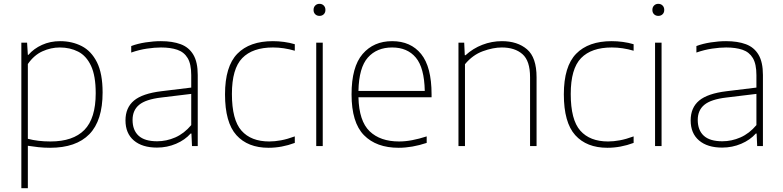

<svg xmlns="http://www.w3.org/2000/svg" viewBox="-20 -763 4089 1003"><path d="M91.5 220V-540H121.5L125.5 -476.5H128.5Q156.5 -509 199.5 -528.5Q242.5 -548 294 -548Q356.5 -548 406.8 -522.2Q457 -496.5 486.5 -437.8Q516 -379 516 -280Q516 -133 446.8 -62Q377.5 9 241.5 9Q210.5 9 180.5 5.8Q150.5 2.5 125.5 -1.5V220ZM243.5 -24Q361.5 -24 420.8 -84.2Q480 -144.5 480 -276Q480 -367 455.5 -419.2Q431 -471.5 388.5 -493.2Q346 -515 292.5 -515Q246 -515 201.8 -495Q157.5 -475 125.5 -428.5V-38Q177.5 -24 243.5 -24Z M800 8Q723 8 679.2 -29.2Q635.5 -66.5 635.5 -134Q635.5 -200.5 679.8 -237.5Q724 -274.5 823 -286.5L979 -305.5V-370.5Q979 -428.5 960.2 -459.8Q941.5 -491 906.2 -503Q871 -515 821 -515Q788 -515 747.5 -509Q707 -503 665.5 -488.5V-522.5Q698.5 -535 740.2 -541.5Q782 -548 820.5 -548Q881 -548 924 -532Q967 -516 990 -477.2Q1013 -438.5 1013 -371V0H983L980 -65.5H976Q946.5 -32 899.8 -12Q853 8 800 8ZM672.5 -136.5Q672.5 -83 704 -54Q735.5 -25 801 -25Q849.5 -25 895.8 -45.2Q942 -65.5 979 -109.5V-272.5L822 -253.5Q741.5 -244 707 -215.5Q672.5 -187 672.5 -136.5Z M1383 9Q1274.5 9 1215 -57Q1155.5 -123 1155.5 -270Q1155.5 -416.5 1219.8 -482.2Q1284 -548 1405.5 -548Q1434 -548 1463.8 -544Q1493.5 -540 1520 -532V-498Q1462.5 -515 1406 -515Q1299.5 -515 1245.5 -459.5Q1191.5 -404 1191.5 -272Q1191.5 -137 1241.5 -80.5Q1291.5 -24 1386.5 -24Q1415 -24 1447.8 -30Q1480.5 -36 1520 -50.5V-16.5Q1452 9 1383 9Z M1632 0V-540H1666V0ZM1649 -680Q1635.5 -680 1626.8 -688.5Q1618 -697 1618 -711Q1618 -725.5 1626.8 -734.2Q1635.5 -743 1649 -743Q1662.5 -743 1671.2 -734.2Q1680 -725.5 1680 -711Q1680 -697 1671.2 -688.5Q1662.5 -680 1649 -680Z M2062.5 9Q1946 9 1881.2 -57Q1816.5 -123 1816.5 -270Q1816.5 -413.5 1874.2 -480.8Q1932 -548 2028.5 -548Q2125.5 -548 2180 -480.8Q2234.5 -413.5 2234.5 -270V-255H1852.5Q1855.5 -130.5 1911 -77.2Q1966.5 -24 2064.5 -24Q2098 -24 2133.2 -30.8Q2168.5 -37.5 2209 -50.5V-16.5Q2132.5 9 2062.5 9ZM2028.5 -515Q1948.5 -515 1901.8 -462.5Q1855 -410 1852.5 -288H2199Q2196.5 -409.5 2152.2 -462.2Q2108 -515 2028.5 -515Z M2375 0V-540H2405L2408 -474.5H2412Q2450.5 -510 2499.8 -529Q2549 -548 2602 -548Q2683 -548 2733 -505.5Q2783 -463 2783 -359.5V0H2749V-360Q2749 -445.5 2709.2 -480.2Q2669.5 -515 2601.5 -515Q2556 -515 2502.5 -495.5Q2449 -476 2409 -427.5V0Z M3153 9Q3044.5 9 2985 -57Q2925.5 -123 2925.5 -270Q2925.5 -416.5 2989.8 -482.2Q3054 -548 3175.5 -548Q3204 -548 3233.8 -544Q3263.5 -540 3290 -532V-498Q3232.5 -515 3176 -515Q3069.5 -515 3015.5 -459.5Q2961.5 -404 2961.5 -272Q2961.5 -137 3011.5 -80.5Q3061.5 -24 3156.5 -24Q3185 -24 3217.8 -30Q3250.5 -36 3290 -50.5V-16.5Q3222 9 3153 9Z M3402 0V-540H3436V0ZM3419 -680Q3405.5 -680 3396.8 -688.5Q3388 -697 3388 -711Q3388 -725.5 3396.8 -734.2Q3405.5 -743 3419 -743Q3432.5 -743 3441.2 -734.2Q3450 -725.5 3450 -711Q3450 -697 3441.2 -688.5Q3432.5 -680 3419 -680Z M3752.5 8Q3675.5 8 3631.8 -29.2Q3588 -66.5 3588 -134Q3588 -200.5 3632.2 -237.5Q3676.5 -274.5 3775.5 -286.5L3931.5 -305.5V-370.5Q3931.5 -428.5 3912.8 -459.8Q3894 -491 3858.8 -503Q3823.5 -515 3773.5 -515Q3740.5 -515 3700 -509Q3659.5 -503 3618 -488.5V-522.5Q3651 -535 3692.8 -541.5Q3734.5 -548 3773 -548Q3833.5 -548 3876.5 -532Q3919.5 -516 3942.5 -477.2Q3965.5 -438.5 3965.5 -371V0H3935.5L3932.5 -65.5H3928.5Q3899 -32 3852.2 -12Q3805.5 8 3752.5 8ZM3625 -136.5Q3625 -83 3656.5 -54Q3688 -25 3753.5 -25Q3802 -25 3848.2 -45.2Q3894.5 -65.5 3931.5 -109.5V-272.5L3774.5 -253.5Q3694 -244 3659.5 -215.5Q3625 -187 3625 -136.5Z"/></svg>

Font: Encode Sans SmExp Th
Style: Regular
Weight: 100
Width: 6
Designer: Multiple Designers
Foundry: Impallari Type
Version: Version 3.002; ttfautohint (v1.8.3) -l 8 -r 50 -G 200 -x 14 